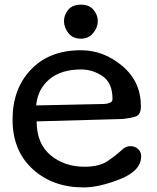

<svg xmlns="http://www.w3.org/2000/svg" viewBox="-20 -797 677 829"><path d="M34.2 0ZM402.3 -706.1Q402.3 -678.2 382.1 -654.1Q361.8 -629.9 329.6 -629.9Q294.4 -629.9 275.4 -654.1Q256.3 -678.2 256.3 -706.1Q256.3 -732.4 274.4 -754.6Q292.5 -776.9 330.6 -776.9Q364.3 -776.9 383.3 -754.9Q402.3 -732.9 402.3 -706.1ZM138.2 -272.9Q138.2 -177.2 198 -127.2Q257.8 -77.1 345.2 -77.1Q407.2 -77.1 442.6 -100.3Q478 -123.5 510.3 -153.3Q517.6 -159.7 525.9 -162.8Q534.2 -166 542.5 -166Q562 -166 575.7 -154.1Q589.4 -142.1 589.4 -122.1Q589.4 -59.6 498.8 -23.7Q408.2 12.2 341.3 12.2Q207.5 12.2 120.8 -67.1Q34.2 -146.5 34.2 -280.8Q34.2 -413.6 113.8 -496.8Q193.4 -580.1 329.6 -580.1Q427.2 -580.1 507.8 -512.5Q588.4 -444.8 588.4 -337.9Q588.4 -301.3 565.7 -293.9Q543 -286.6 508.3 -283.2ZM465.8 -369.1Q465.8 -439 423.1 -468Q380.4 -497.1 329.6 -497.1Q243.7 -497.1 193.1 -454.6Q142.6 -412.1 136.2 -341.8L429.7 -348.1Q443.4 -348.6 454.6 -353.3Q465.8 -357.9 465.8 -369.1Z"/></svg>

Font: Cutive
Style: Regular
Weight: 400
Designer: Vernon Adams
Version: Version 1.002